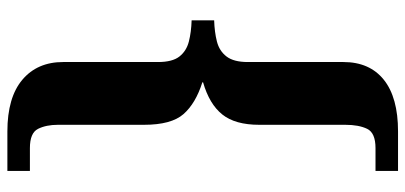

<svg xmlns="http://www.w3.org/2000/svg" viewBox="-309 -530 1098 520"><g transform="rotate(90 240.0 -270.0)"><path d="M443 259H336Q244 259 196 218.5Q148 178 148 108V-149Q148 -188 133 -207Q118 -226 92.5 -232.5Q67 -239 35 -240V-301Q67 -302 92.5 -308.5Q118 -315 133 -334.5Q148 -354 148 -392V-651Q148 -722 196 -760.5Q244 -799 336 -799H443V-738H381Q340 -738 329 -715.5Q318 -693 318 -656V-423Q318 -358 290 -323Q262 -288 203 -271V-269Q260 -251 289 -218Q318 -185 318 -111V122Q318 154 329 176Q340 198 381 198H443Z"/></g></svg>

Font: Noto Serif Sinhala Black
Style: Regular
Weight: 900
Designer: Jelle Bosma - Monotype Design Team
Foundry: Monotype Imaging Inc.
Version: Version 2.007; ttfautohint (v1.8.4.7-5d5b)